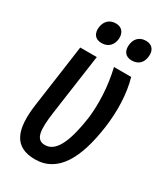

<svg xmlns="http://www.w3.org/2000/svg" viewBox="-202 -868 864 996"><g transform="rotate(30 230.0 -370.5)"><path d="M174 -655C217 -655 238 -683 242 -718C245 -752 229 -781 189 -781C147 -781 126 -752 122 -718C118 -683 134 -655 174 -655ZM355 -655C398 -655 419 -683 422 -718C426 -752 410 -781 370 -781C327 -781 306 -752 303 -718C299 -683 315 -655 355 -655ZM91 -580 39 -208C16 -45 52 40 177 40C314 40 382 -88 410 -288C424 -389 421 -493 396 -580H293C318 -474 321 -374 311 -288C292 -155 258 -50 185 -50C130 -50 123 -102 139 -218L190 -580Z"/></g></svg>

Font: Smiley Sans Oblique
Style: Regular
Weight: 400
Italic angle: -8°
Designer: oooooohmygosh, Nagisa Chen, Janine Sui, Heda Shi, Jian Li
Foundry: atelierAnchor
Version: Version 2.0.1